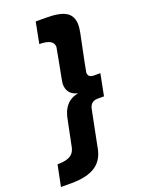

<svg xmlns="http://www.w3.org/2000/svg" viewBox="-236 -817 754 1016"><g transform="rotate(-20 141.0 -309.5)"><path d="M-16 125H-75L-51 6Q-0.5 6 23.5 -10.2Q47.5 -26.5 52 -60L79 -192Q96 -297 181 -310Q120 -323 120 -385Q120 -392.5 141 -498.5Q156 -576 156 -580Q156 -625 76 -625L99 -744H158Q236.5 -744 270.8 -721.8Q305 -699.5 305 -650Q305 -634 300 -607Q258 -405 258 -398Q258 -370 291 -370H327L303 -248H267Q225 -248 218 -202L180 -12Q169.5 60 121.5 92.5Q73.5 125 -16 125Z"/></g></svg>

Font: Argentum Sans SemiBold
Style: Italic
Weight: 600
Italic angle: -11°
Designer: Julieta Ulanovsky (font), Cristiano Sobral (main changes and remaster)
Foundry: Julieta Ulanovsky (font), Cristiano Sobral (main changes and remaster)
Version: Version 2.007;June 15, 2022;FontCreator 14.0.0.2814 64-bit; 